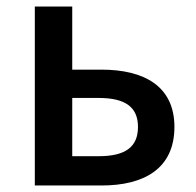

<svg xmlns="http://www.w3.org/2000/svg" viewBox="-20 -570 601 590"><path d="M87 0H292C423 0 516 -52 516 -180C516 -305 423 -356 292 -356H202V-550H87ZM202 -90V-269H283C365 -269 404 -241 404 -180C404 -118 365 -90 283 -90Z"/></svg>

Font: Source Han Sans JP Medium
Style: Regular
Weight: 500
Designer: Ryoko NISHIZUKA 西塚涼子 (kana, bopomofo & ideographs); Paul D. Hunt (Latin, Greek & Cyrillic); Sandoll Communications 산돌커뮤니
Foundry: Adobe
Version: Version 2.002;hotconv 1.0.116;makeotfexe 2.5.65601